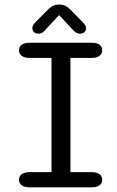

<svg xmlns="http://www.w3.org/2000/svg" viewBox="-20 -802 500 822"><path d="M107.5 0Q85 0 73.2 -8.5Q61.5 -17 61.5 -32Q61.5 -48 73.2 -56.5Q85 -65 107.5 -65H200.5V-554H107.5Q85 -554 73.2 -562.8Q61.5 -571.5 61.5 -587Q61.5 -602.5 73.2 -610.8Q85 -619 107.5 -619H371.5Q394 -619 405.8 -610.8Q417.5 -602.5 417.5 -587Q417.5 -571.5 405.8 -562.8Q394 -554 371.5 -554H281.5V-65H371.5Q394 -65 405.8 -56.5Q417.5 -48 417.5 -32Q417.5 -17 405.8 -8.5Q394 0 371.5 0ZM336.5 -704.5Q348.5 -692 348.5 -681Q348.5 -670.5 341.2 -664.2Q334 -658 322 -658Q311 -658 303.5 -663.8Q296 -669.5 287.5 -679L233 -737.5L178.5 -679Q170 -668.5 162.8 -663.2Q155.5 -658 144.5 -658Q132.5 -658 125.5 -664.5Q118.5 -671 118.5 -681.5Q118.5 -686.5 121 -692.5Q123.5 -698.5 129.5 -704.5L176.5 -752Q190.5 -767.5 203 -775Q215.5 -782.5 233 -782.5Q250.5 -782.5 263 -775.2Q275.5 -768 290 -752Z"/></svg>

Font: Sono
Style: Regular
Weight: 400
Designer: Tyler Finck
Foundry: Tyler Finck
Version: Version 2.112